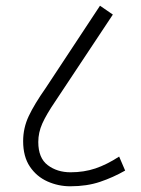

<svg xmlns="http://www.w3.org/2000/svg" viewBox="-20 -652 493 672"><path d="M226 0Q184 0 146 -17Q108 -34 84.5 -69Q61 -104 61 -158Q61 -204 80.5 -245.5Q100 -287 140 -344L330 -632L375 -601L174 -298Q142 -251 128 -219.5Q114 -188 114 -155Q114 -99 147 -74Q180 -49 227 -49Q274 -49 314 -62.5Q354 -76 397 -104L418 -55Q376 -31 330 -15.5Q284 0 226 0Z"/></svg>

Font: Noto Sans Devanagari UI Condensed Light
Style: Regular
Weight: 300
Width: 3
Designer: Jelle Bosma - Monotype Design Team
Foundry: Monotype Imaging Inc.
Version: Version 2.004; ttfautohint (v1.8.4.7-5d5b)